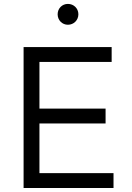

<svg xmlns="http://www.w3.org/2000/svg" viewBox="-20 -938 660 958"><path d="M97.7 -703.1V0H546.4V-74.2H176.8V-321.8H506.8V-396H176.8V-628.9H537.1V-703.1ZM267.6 -866.7C267.6 -837.4 290 -814.5 318.8 -814.5C348.1 -814.5 371.1 -837.4 371.1 -866.7C371.1 -896 348.1 -918.5 318.8 -918.5C290 -918.5 267.6 -896 267.6 -866.7Z"/></svg>

Font: Faust Sans
Style: Regular
Weight: 400
Designer: Andreas Faust
Version: Version 1.003;Glyphs 3.1.2 (3151)